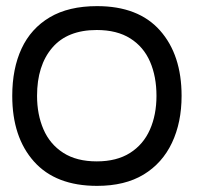

<svg xmlns="http://www.w3.org/2000/svg" viewBox="-20 -593 648 627"><path d="M297 14Q162 14 91 -65.5Q20 -145 20 -280Q20 -369 50.5 -434.5Q81 -500 142.5 -536.5Q204 -573 297 -573Q432 -573 502.5 -493.5Q573 -414 573 -280Q573 -193 541.5 -126.5Q510 -60 449 -23Q388 14 297 14ZM296 -66Q361 -66 404.5 -93.5Q448 -121 469.5 -169.5Q491 -218 491 -280Q491 -343 470 -391.5Q449 -440 405.5 -467.5Q362 -495 296 -495Q200 -495 150.5 -437Q101 -379 101 -280Q101 -219 122 -170.5Q143 -122 186.5 -94Q230 -66 296 -66Z"/></svg>

Font: Darker Grotesque SemiBold
Style: Regular
Weight: 600
Designer: Gabriel Lam
Foundry: TypeRant
Version: Version 1.000;gftools[0.9.28]